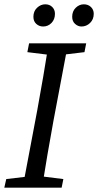

<svg xmlns="http://www.w3.org/2000/svg" viewBox="-23 -871 455 891"><path d="M177 -748Q159 -748 145.5 -760Q132 -772 132 -793Q132 -819 149 -835Q166 -851 187 -851Q207 -851 219.5 -838.5Q232 -826 232 -807Q232 -781 216 -764.5Q200 -748 177 -748ZM355 -748Q339 -748 325.5 -760Q312 -772 312 -793Q312 -819 328.5 -835Q345 -851 366 -851Q386 -851 399 -838.5Q412 -826 412 -807Q412 -781 395 -764.5Q378 -748 355 -748ZM-3 0 6 -40 133 -55H151L271 -40L263 0ZM82 0 150 -360Q164 -437 177.5 -515Q191 -593 203 -670H293L225 -310Q211 -233 197.5 -155Q184 -77 172 0ZM104 -629 112 -670H377L369 -629L244 -614H225Z"/></svg>

Font: Source Serif 4
Style: Italic
Weight: 400
Italic angle: -12°
Designer: Frank Grießhammer
Foundry: Adobe Systems Incorporated
Version: Version 4.004;hotconv 1.0.116;makeotfexe 2.5.65601